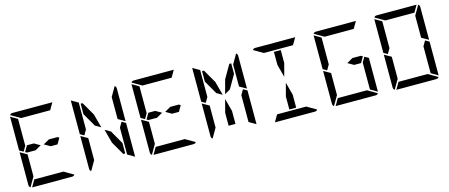

<svg xmlns="http://www.w3.org/2000/svg" viewBox="-57 -1747 5825 2493"><g transform="rotate(-15 2856.0 -500.0)"><path d="M387 -500 307 -454H212H192L169 -467L215 -546H307ZM624 -546 647 -533 601 -454H509L429 -500L509 -546ZM192 -218V-134L118 -6Q99 -18 99 -41V-483L192 -430ZM233 -907 105 -981Q117 -1000 140 -1000H676Q676 -1000 678 -1000L624 -907H621H590H454H362ZM583 -93 711 -19Q699 0 676 0H140Q140 0 138 0L192 -93H195H226H362H454ZM99 -959Q99 -959 99 -961L192 -907V-905V-895V-887V-782V-578V-546L152 -477L99 -507Z M1028 -746V-887H1054L1158 -707L1208 -521L1133 -564ZM1480 -523 1533 -493V-41Q1533 -41 1533 -39L1440 -93V-95V-103V-113V-218V-454ZM1008 -218V-134L934 -6Q915 -18 915 -41V-483L1008 -430ZM1514 -994Q1533 -982 1533 -959V-517L1440 -570V-607V-782V-866ZM1420 -254V-113H1394L1290 -293L1240 -479L1315 -436ZM915 -959Q915 -959 915 -961L1008 -907V-905V-895V-887V-782V-578V-546L968 -477L915 -507Z M2019 -500 1939 -454H1844H1824L1801 -467L1847 -546H1939ZM2256 -546 2279 -533 2233 -454H2141L2061 -500L2141 -546ZM1824 -218V-134L1750 -6Q1731 -18 1731 -41V-483L1824 -430ZM1865 -907 1737 -981Q1749 -1000 1772 -1000H2308Q2308 -1000 2310 -1000L2256 -907H2253H2222H2086H1994ZM2215 -93 2343 -19Q2331 0 2308 0H1772Q1772 0 1770 0L1824 -93H1827H1858H1994H2086ZM1731 -959Q1731 -959 1731 -961L1824 -907V-905V-895V-887V-782V-578V-546L1784 -477L1731 -507Z M2660 -746V-887H2686L2790 -707L2840 -521L2765 -564ZM3112 -523 3165 -493V-41Q3165 -41 3165 -39L3072 -93V-95V-103V-113V-218V-454ZM2640 -218V-134L2566 -6Q2547 -18 2547 -41V-483L2640 -430ZM2922 -707 3026 -887H3052V-746L2947 -564L2872 -521ZM2902 -287V-113H2810V-287L2856 -460ZM3146 -994Q3165 -982 3165 -959V-517L3072 -570V-607V-782V-866ZM2547 -959Q2547 -959 2547 -961L2640 -907V-905V-895V-887V-782V-578V-546L2600 -477L2547 -507Z M3626 -713V-887H3718V-713L3672 -540ZM3718 -287V-113H3626V-287L3672 -460ZM3497 -907 3369 -981Q3381 -1000 3404 -1000H3940Q3940 -1000 3942 -1000L3888 -907H3885H3854H3718H3626ZM3847 -93 3975 -19Q3963 0 3940 0H3404Q3404 0 3402 0L3456 -93H3459H3490H3626H3718Z M4704 -546 4727 -533 4681 -454H4589L4509 -500L4589 -546ZM4744 -523 4797 -493V-41Q4797 -41 4797 -39L4704 -93V-95V-103V-113V-218V-454ZM4272 -218V-134L4198 -6Q4179 -18 4179 -41V-483L4272 -430ZM4313 -907 4185 -981Q4197 -1000 4220 -1000H4756Q4756 -1000 4758 -1000L4704 -907H4701H4670H4534H4442ZM4663 -93 4791 -19Q4779 0 4756 0H4220Q4220 0 4218 0L4272 -93H4275H4306H4442H4534ZM4179 -959Q4179 -959 4179 -961L4272 -907V-905V-895V-887V-782V-578V-546L4232 -477L4179 -507Z M5560 -523 5613 -493V-41Q5613 -41 5613 -39L5520 -93V-95V-103V-113V-218V-454ZM5088 -218V-134L5014 -6Q4995 -18 4995 -41V-483L5088 -430ZM5594 -994Q5613 -982 5613 -959V-517L5520 -570V-607V-782V-866ZM5129 -907 5001 -981Q5013 -1000 5036 -1000H5572Q5572 -1000 5574 -1000L5520 -907H5517H5486H5350H5258ZM5479 -93 5607 -19Q5595 0 5572 0H5036Q5036 0 5034 0L5088 -93H5091H5122H5258H5350ZM4995 -959Q4995 -959 4995 -961L5088 -907V-905V-895V-887V-782V-578V-546L5048 -477L4995 -507Z"/></g></svg>

Font: DSEG14 Modern
Style: Regular
Weight: 400
Designer: Keshikan(Twitter:@keshinomi_88pro)
Version: Version 0.46